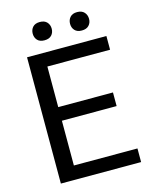

<svg xmlns="http://www.w3.org/2000/svg" viewBox="-128 -961 825 1044"><g transform="rotate(-15 284.0 -439.0)"><path d="M484.4 -328.6H176.3V-76.7H534.2V0H82.5V-710.9H529.3V-633.8H176.3V-405.3H484.4ZM145.5 -826.7Q145.5 -848.6 158.9 -863.5Q172.4 -878.4 198.7 -878.4Q225.1 -878.4 238.8 -863.5Q252.4 -848.6 252.4 -826.7Q252.4 -804.7 238.8 -790Q225.1 -775.4 198.7 -775.4Q172.4 -775.4 158.9 -790Q145.5 -804.7 145.5 -826.7ZM355.5 -825.7Q355.5 -847.7 368.9 -862.8Q382.3 -877.9 408.7 -877.9Q435.1 -877.9 448.7 -862.8Q462.4 -847.7 462.4 -825.7Q462.4 -803.7 448.7 -789.1Q435.1 -774.4 408.7 -774.4Q382.3 -774.4 368.9 -789.1Q355.5 -803.7 355.5 -825.7Z"/></g></svg>

Font: Noboto
Style: Regular
Weight: 400
Designer: Google
Version: Version 2.001101; 2014